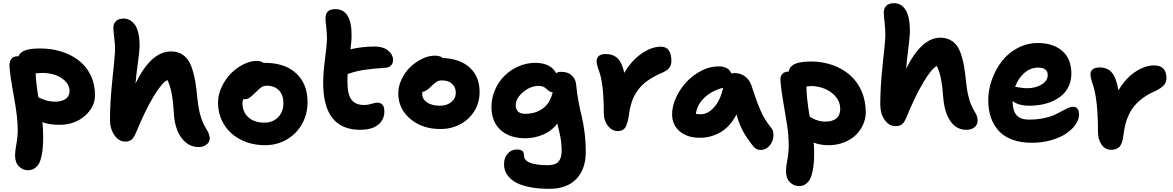

<svg xmlns="http://www.w3.org/2000/svg" viewBox="-20 -855 7337 1201"><path d="M154.8 210Q123 210 98.6 186Q74.2 162.1 74.2 117.2Q74.2 91.3 82.5 45.9Q90.8 0.5 90.8 -42Q90.8 -123 66.9 -251.5Q43 -379.9 39.1 -440.9Q38.1 -466.8 50 -484.9Q62 -502.9 89.8 -502.9H95.2Q106.9 -529.8 139.6 -540.8Q172.4 -551.8 231 -551.8Q301.8 -551.8 363.5 -532.5Q425.3 -513.2 472.4 -477.1Q519.5 -440.9 546.9 -384.8Q574.2 -328.6 574.2 -259.8Q574.2 -185.5 510.3 -129.9Q446.3 -74.2 350.1 -74.2Q290.5 -74.2 245.1 -90.8Q250 -44.4 250 -4.9Q250 31.2 248.3 59.1Q246.6 86.9 240.7 116.7Q234.9 146.5 224.9 165.8Q214.8 185.1 197 197.5Q179.2 210 154.8 210ZM242.2 -398.9Q236.8 -398.9 203.1 -396Q205.1 -337.9 220.2 -246.1Q221.7 -245.6 231.2 -241.2Q240.7 -236.8 244.1 -235.6Q247.6 -234.4 256.6 -231Q265.6 -227.5 271.5 -226.1Q277.3 -224.6 286.6 -222.7Q295.9 -220.7 305.4 -220Q314.9 -219.2 325.2 -219.2Q366.2 -219.2 390.6 -236.1Q415 -252.9 415 -285.2Q415 -333 365.7 -366Q316.4 -398.9 242.2 -398.9Z M763.7 30.8Q723.6 30.8 695.8 -9.3Q668 -49.3 668 -106Q668 -217.3 683.3 -360.6Q698.7 -503.9 699.7 -538.1Q700.2 -578.1 694.3 -622.6Q688.5 -667 689 -684.1Q689.9 -707.5 705.6 -723.1Q721.2 -738.8 753.9 -738.8Q773.4 -738.8 790.5 -730Q807.6 -721.2 822.8 -701.7Q837.9 -682.1 845.9 -645.5Q854 -608.9 853 -559.1Q852.1 -529.8 841.8 -456.1Q831.5 -382.3 827.6 -333Q878.4 -436 933.3 -484.6Q988.3 -533.2 1049.8 -533.2Q1084 -533.2 1109.6 -520.3Q1135.3 -507.3 1152.3 -484.9Q1169.4 -462.4 1181.9 -425.3Q1194.3 -388.2 1201.4 -346.7Q1208.5 -305.2 1213.9 -247.1Q1216.3 -222.2 1219.7 -200Q1223.1 -177.7 1226.3 -161.9Q1229.5 -146 1234.9 -129.2Q1240.2 -112.3 1243.2 -103.3Q1246.1 -94.2 1252.9 -80.6Q1259.8 -66.9 1262 -63Q1264.2 -59.1 1271.5 -46.6Q1278.8 -34.2 1279.8 -32.2Q1292 -8.8 1292 11.2Q1292 33.7 1271.7 49.3Q1251.5 64.9 1221.7 64.9Q1177.2 64.9 1143.1 36.9Q1108.9 8.8 1090.3 -36.6Q1071.8 -82 1067.9 -139.2Q1063 -226.6 1053.2 -273.7Q1043.5 -320.8 1027.8 -354Q994.6 -340.8 941.4 -252.9Q888.2 -165 827.6 -18.1Q815.4 9.8 800.3 20.3Q785.2 30.8 763.7 30.8Z M1638.7 53.2Q1554.2 53.2 1486.8 19Q1419.4 -15.1 1381.6 -76.2Q1343.8 -137.2 1343.8 -213.9Q1343.8 -262.2 1366.2 -310.5Q1388.7 -358.9 1423.3 -394.3Q1458 -429.7 1501.5 -451.9Q1544.9 -474.1 1585 -474.1Q1609.9 -474.1 1628.9 -461.9H1636.7Q1762.2 -461.9 1833 -396Q1903.8 -330.1 1903.8 -215.8Q1903.8 -140.6 1868.9 -78.9Q1834 -17.1 1773.2 18.1Q1712.4 53.2 1638.7 53.2ZM1496.6 -210Q1496.6 -154.3 1533.7 -121.1Q1570.8 -87.9 1633.8 -87.9Q1686.5 -87.9 1719.7 -121.8Q1752.9 -155.8 1752.9 -210.9Q1752.9 -260.3 1724.9 -289.6Q1696.8 -318.8 1649.9 -318.8Q1629.4 -318.8 1614.5 -308.8Q1599.6 -298.8 1576.7 -274.9Q1552.2 -250.5 1538.8 -242.2Q1525.4 -233.9 1503.9 -233.9H1501Q1496.6 -222.2 1496.6 -210Z M2233.4 -43Q2001.5 -43 2001.5 -336.9Q2001.5 -397.5 2012.7 -483.2Q2023.9 -568.8 2025.4 -607.9Q2025.9 -641.6 2020.8 -683.6Q2015.6 -725.6 2016.1 -741.2Q2016.1 -797.9 2077.1 -797.9Q2183.6 -797.9 2179.2 -621.1Q2178.2 -594.2 2172.4 -546.9Q2248 -564 2324.2 -564Q2376 -564 2407.2 -539.3Q2438.5 -514.6 2438.5 -479Q2438.5 -458.5 2426 -445.6Q2413.6 -432.6 2392.1 -431.2Q2306.6 -425.3 2256.3 -417.7Q2206.1 -410.2 2154.3 -392.1Q2153.3 -377 2153.3 -342.8Q2153.3 -264.2 2178.7 -231.2Q2204.1 -198.2 2258.3 -198.2Q2279.8 -198.2 2303.7 -205.6Q2327.6 -212.9 2339.4 -212.9Q2384.3 -212.9 2384.3 -158.2Q2384.3 -106.4 2345.5 -74.7Q2306.6 -43 2233.4 -43Z M2735.4 -47.9Q2621.1 -47.9 2546.1 -111.6Q2471.2 -175.3 2471.2 -272Q2471.2 -315.9 2492.2 -359.6Q2513.2 -403.3 2545.9 -435.1Q2578.6 -466.8 2619.6 -486.8Q2660.6 -506.8 2699.2 -506.8Q2732.9 -506.8 2749 -492.2Q2858.4 -487.8 2919.2 -431.4Q2980 -375 2980 -279.8Q2980 -214.8 2948 -161.6Q2916 -108.4 2859.9 -78.1Q2803.7 -47.9 2735.4 -47.9ZM2621.1 -268.1Q2621.1 -234.9 2651.1 -214.4Q2681.2 -193.8 2731 -193.8Q2775.4 -193.8 2803.2 -216.6Q2831.1 -239.3 2831.1 -274.9Q2831.1 -310.1 2807.4 -331.1Q2783.7 -352.1 2745.1 -352.1Q2724.6 -352.1 2710.4 -343Q2696.3 -334 2674.3 -312Q2646 -283.7 2622.1 -279.8Q2621.1 -275.9 2621.1 -268.1Z M3417 326.2Q3348.6 326.2 3296.4 315.9Q3244.1 305.7 3213.9 290Q3183.6 274.4 3164.6 253.2Q3145.5 231.9 3139.2 212.4Q3132.8 192.9 3132.8 171.9Q3132.8 132.3 3155.3 106.2Q3177.7 80.1 3213.9 80.1Q3237.3 80.1 3247.6 89.4Q3257.8 98.6 3257.8 117.2Q3257.8 178.2 3406.7 178.2Q3454.1 178.2 3473.6 156Q3493.2 133.8 3493.2 87.9Q3493.2 71.3 3491.9 54.4Q3490.7 37.6 3489.3 26.1Q3487.8 14.6 3484.1 -3.4Q3480.5 -21.5 3479 -28.3Q3477.5 -35.2 3472.2 -56.4Q3466.8 -77.6 3465.8 -82Q3429.7 -34.7 3376 -12.5Q3322.3 9.8 3266.1 9.8Q3167.5 9.8 3110.8 -42Q3054.2 -93.8 3054.2 -186Q3054.2 -242.7 3076.9 -294.2Q3099.6 -345.7 3137 -382.3Q3174.3 -418.9 3224.6 -440.4Q3274.9 -461.9 3328.1 -461.9Q3423.8 -461.9 3459 -397Q3469.2 -405.8 3489.7 -405.8Q3533.2 -405.8 3557.4 -382.3Q3581.5 -358.9 3584 -325.2Q3588.4 -273.4 3598.9 -218.8Q3609.4 -164.1 3619.1 -125.2Q3628.9 -86.4 3636.5 -27.3Q3644 31.7 3644 96.2Q3644 203.6 3584.5 264.9Q3524.9 326.2 3417 326.2ZM3206.1 -196.8Q3206.1 -143.1 3266.1 -143.1Q3331.1 -143.1 3376.5 -177.2Q3421.9 -211.4 3437 -277.8Q3425.8 -278.3 3416 -284.7Q3406.2 -291 3399.4 -298.3Q3392.6 -305.7 3379.6 -311.8Q3366.7 -317.9 3350.1 -317.9Q3298.8 -317.9 3252.4 -279.1Q3206.1 -240.2 3206.1 -196.8Z M3843.8 -35.2Q3808.1 -35.2 3782.5 -67.9Q3756.8 -100.6 3756.8 -147.9Q3756.8 -329.6 3728 -408.2Q3711.9 -451.2 3711.9 -474.1Q3711.9 -493.7 3726.6 -505.4Q3741.2 -517.1 3766.6 -517.1Q3814.5 -517.1 3842.8 -490.5Q3871.1 -463.9 3884.8 -398.9Q3930.2 -476.1 3992.7 -519.5Q4055.2 -563 4113.8 -563Q4179.7 -563 4179.7 -473.1Q4179.7 -449.7 4167.5 -432.1Q4155.3 -414.6 4124 -400.9Q4068.8 -377.4 4030.3 -349.9Q3991.7 -322.3 3968 -288.3Q3944.3 -254.4 3931.9 -217.5Q3919.4 -180.7 3913.6 -131.8Q3904.3 -75.2 3889.9 -55.2Q3875.5 -35.2 3843.8 -35.2Z M4356.9 6.8Q4279.3 6.8 4231.7 -33.4Q4184.1 -73.7 4184.1 -140.1Q4184.1 -190.9 4209 -245.1Q4233.9 -299.3 4273.7 -342Q4313.5 -384.8 4366.9 -412.4Q4420.4 -439.9 4473.6 -439.9Q4538.1 -439.9 4554.7 -395Q4564.9 -397.9 4574.7 -397.9Q4611.8 -397.9 4639.6 -377.4Q4667.5 -356.9 4678.7 -325.2Q4685.5 -305.7 4698.7 -266.4Q4711.9 -227.1 4719 -208.3Q4726.1 -189.5 4739 -160.2Q4752 -130.9 4767.8 -105.7Q4783.7 -80.6 4804.7 -54.2Q4817.4 -39.1 4818.1 -15.4Q4818.8 8.3 4810.1 30Q4801.3 51.8 4782 67.4Q4762.7 83 4738.8 83Q4709 83 4691.9 60.1Q4652.8 11.7 4628.7 -32.2Q4604.5 -76.2 4586.9 -139.2Q4566.4 -99.6 4539.3 -70.3Q4512.2 -41 4481.7 -24.7Q4451.2 -8.3 4420.4 -0.7Q4389.6 6.8 4356.9 6.8ZM4361.8 -140.1Q4407.2 -140.1 4446.3 -183.3Q4485.4 -226.6 4503.9 -306.2Q4431.2 -287.6 4385 -242.7Q4338.9 -197.8 4333 -142.1Q4350.6 -140.1 4361.8 -140.1Z M5163.6 53.2Q5109.9 53.2 5069.8 37.1Q5072.8 65.4 5072.8 94.2Q5072.8 129.9 5070.8 158Q5068.8 186 5063 215.6Q5057.1 245.1 5047.1 264.6Q5037.1 284.2 5019.3 296.6Q5001.5 309.1 4977.5 309.1Q4945.8 309.1 4921.1 284.9Q4896.5 260.7 4896.5 215.8Q4896.5 189.9 4905 144.8Q4913.6 99.6 4913.6 57.1Q4913.6 -6.8 4902.6 -78.1Q4891.6 -149.4 4878.4 -223.6Q4865.2 -297.9 4861.8 -355Q4860.4 -378.4 4874 -392.8Q4887.7 -407.2 4912.6 -407.2H4913.6Q4919.9 -441.4 4954.1 -455.8Q4988.3 -470.2 5053.7 -470.2Q5124 -470.2 5185.8 -448.7Q5247.6 -427.2 5294.4 -387.5Q5341.3 -347.7 5368.4 -286.9Q5395.5 -226.1 5395.5 -151.9Q5395.5 -113.3 5379.2 -76.4Q5362.8 -39.6 5333.5 -10.7Q5304.2 18.1 5259.8 35.6Q5215.3 53.2 5163.6 53.2ZM5051.8 -316.9Q5050.8 -316.9 5024.4 -314Q5024.4 -247.1 5044.4 -126Q5062.5 -115.2 5071 -110.6Q5079.6 -106 5099.4 -100.1Q5119.1 -94.2 5139.6 -94.2Q5235.8 -94.2 5235.8 -174.8Q5235.8 -217.3 5207.5 -250.5Q5179.2 -283.7 5137.7 -300.3Q5096.2 -316.9 5051.8 -316.9Z M5582 -65.9Q5541 -65.9 5513.7 -105Q5486.3 -144 5486.3 -202.1Q5486.3 -312.5 5501.7 -454.1Q5517.1 -595.7 5518.1 -628.9Q5518.6 -669.4 5513.2 -715.3Q5507.8 -761.2 5508.3 -778.8Q5508.3 -802.2 5523.9 -818.6Q5539.6 -835 5572.3 -835Q5593.8 -835 5611.3 -825.7Q5628.9 -816.4 5643.1 -795.9Q5657.2 -775.4 5664.8 -738Q5672.4 -700.7 5671.4 -649.9Q5670.4 -620.1 5661.1 -546.4Q5651.9 -472.7 5647.9 -424.8Q5744.6 -619.1 5861.3 -619.1Q5895 -619.1 5920.4 -606.7Q5945.8 -594.2 5962.9 -572.3Q5980 -550.3 5991.9 -514.6Q6003.9 -479 6010.7 -438.7Q6017.6 -398.4 6022.9 -342.8Q6025.9 -316.9 6029.3 -294.7Q6032.7 -272.5 6037.6 -254.2Q6042.5 -235.8 6045.9 -223.6Q6049.3 -211.4 6055.9 -197.3Q6062.5 -183.1 6064.9 -178Q6067.4 -172.9 6075.2 -159.4Q6083 -146 6084 -144Q6095.2 -122.6 6095.2 -101.1Q6095.2 -75.2 6075.9 -59.1Q6056.6 -43 6025.4 -43Q5962.9 -43 5926 -95.9Q5889.2 -148.9 5881.3 -233.9Q5874.5 -321.3 5865 -366.2Q5855.5 -411.1 5840.3 -441.9Q5809.6 -429.2 5757.1 -342.3Q5704.6 -255.4 5647 -113.8Q5634.8 -86.4 5619.9 -76.2Q5605 -65.9 5582 -65.9Z M6433.6 38.1Q6364.3 38.1 6311.5 18.3Q6258.8 -1.5 6226.3 -37.6Q6193.8 -73.7 6177.7 -121.6Q6161.6 -169.4 6161.6 -228Q6161.6 -291.5 6183.8 -355Q6206.1 -418.5 6245.1 -470Q6284.2 -521.5 6343.8 -553.7Q6403.3 -585.9 6471.7 -585.9Q6567.9 -585.9 6624.8 -536.4Q6681.6 -486.8 6681.6 -395Q6681.6 -354.5 6667.5 -321Q6653.3 -287.6 6628.7 -264.4Q6604 -241.2 6570.6 -225.1Q6537.1 -209 6499 -201.4Q6460.9 -193.8 6419.4 -193.8Q6349.6 -193.8 6313.5 -223.1Q6314.5 -163.6 6338.1 -135.3Q6361.8 -106.9 6418.5 -106.9Q6466.3 -106.9 6506.8 -115.2Q6547.4 -123.5 6573.2 -135.3Q6599.1 -147 6619.9 -158.7Q6640.6 -170.4 6658.7 -178.7Q6676.8 -187 6691.4 -187Q6729.5 -187 6729.5 -138.2Q6729.5 -106.9 6707.8 -75.7Q6686 -44.4 6648.2 -19Q6610.4 6.3 6554 22.2Q6497.6 38.1 6433.6 38.1ZM6473.6 -432.1Q6425.8 -432.1 6387.5 -398.7Q6349.1 -365.2 6329.6 -312Q6333.5 -312 6358.4 -307.6Q6383.3 -303.2 6403.8 -303.2Q6458.5 -303.2 6496.1 -326.7Q6533.7 -350.1 6533.7 -384.8Q6533.7 -432.1 6473.6 -432.1Z M6930.2 82Q6894 82 6871.1 50.3Q6848.1 18.6 6848.1 -30.8Q6848.1 -231.9 6816.4 -324.2Q6801.3 -366.7 6801.3 -389.2Q6801.3 -433.1 6859.4 -433.1Q6906.2 -433.1 6934.3 -401.4Q6962.4 -369.6 6976.1 -290Q7020 -364.3 7080.3 -405Q7140.6 -445.8 7200.2 -445.8Q7276.4 -445.8 7276.4 -365.2Q7276.4 -340.3 7260.5 -322.3Q7244.6 -304.2 7208 -286.1Q7165.5 -268.1 7133.1 -244.9Q7100.6 -221.7 7078.9 -196.3Q7057.1 -170.9 7042.2 -139.9Q7027.3 -108.9 7019.5 -77.6Q7011.7 -46.4 7007.3 -8.8Q7000.5 44.4 6982.4 63.2Q6964.4 82 6930.2 82Z"/></svg>

Font: Shantell Sans Irregular Bouncy
Style: Bold
Weight: 700
Designer: Stephen Nixon, Anya Danilova, Shantell Martin
Foundry: Arrow Type
Version: Version 1.006;[9816181b4]